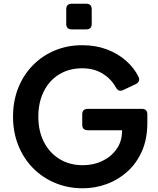

<svg xmlns="http://www.w3.org/2000/svg" viewBox="-20 -1000 848 1032"><path d="M425 12Q345 12 276.5 -16.5Q208 -45 157 -97Q106 -149 78 -219.5Q50 -290 50 -373Q50 -456 77.5 -526Q105 -596 155.5 -648Q206 -700 274 -728.5Q342 -757 422 -757Q495 -757 554.5 -734.5Q614 -712 657.5 -673.5Q701 -635 724 -588Q737 -562 710 -548L642 -516Q617 -504 603 -530Q577 -577 530.5 -605Q484 -633 422 -633Q352 -633 298.5 -600.5Q245 -568 215.5 -509Q186 -450 186 -373Q186 -295 216.5 -236Q247 -177 301 -144.5Q355 -112 425 -112Q482 -112 529.5 -134.5Q577 -157 606.5 -198.5Q636 -240 636 -297V-300H452Q422 -300 422 -330V-385Q422 -415 452 -415H742Q772 -415 772 -385V-340Q772 -253 743 -187.5Q714 -122 664.5 -77.5Q615 -33 553 -10.5Q491 12 425 12ZM366 -842Q336 -842 336 -872V-950Q336 -980 366 -980H443Q473 -980 473 -950V-872Q473 -842 443 -842Z"/></svg>

Font: Pitagon Sans Text
Style: Bold
Weight: 700
Designer: Travis Tran
Foundry: Pitagon
Version: Version 1.001; ttfautohint (v1.8.4.7-5d5b);gftools[0.9.26]